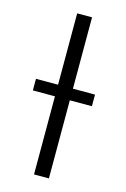

<svg xmlns="http://www.w3.org/2000/svg" viewBox="-109 -745 524 798"><g transform="rotate(15 153.0 -346.5)"><path d="M121 0V-336H26V-386H121V-693H185V-386H280V-336H185V0Z"/></g></svg>

Font: Ubuntu Sans Light
Style: Regular
Weight: 300
Designer: Dalton Maag Ltd
Foundry: Dalton Maag Ltd
Version: Version 1.006; ttfautohint (v1.8.4.7-5d5b)